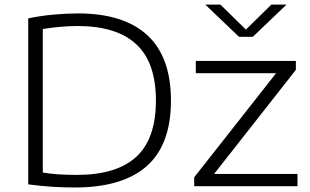

<svg xmlns="http://www.w3.org/2000/svg" viewBox="-20 -805 1338 830"><path d="M303 5.5Q252.5 5.5 206.2 2.5Q160 -0.5 102 -8V-725.5Q153.5 -736.5 210.2 -741.8Q267 -747 317 -747Q514.5 -747 616.8 -653Q719 -559 719 -370Q719 -179.5 614.5 -87Q510 5.5 303 5.5ZM313 -49Q484 -49 569 -127Q654 -205 654 -370.5Q654 -535 569 -613.8Q484 -692.5 315.5 -692.5Q280 -692.5 242.5 -689.2Q205 -686 165 -679.5V-59Q195 -54 230 -51.5Q265 -49 313 -49ZM819.5 0V-38.5L1173.5 -488.5H826.5V-541.5H1259V-503L905.5 -53H1266V0ZM1013 -646 867.5 -785H933L1043 -677L1153 -785H1218.5L1073 -646Z"/></svg>

Font: Encode Sans Exp Lt
Style: Regular
Weight: 300
Width: 7
Designer: Multiple Designers
Foundry: Impallari Type
Version: Version 3.002; ttfautohint (v1.8.3) -l 8 -r 50 -G 200 -x 14 